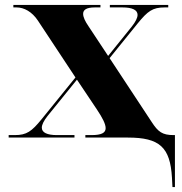

<svg xmlns="http://www.w3.org/2000/svg" viewBox="-20 -556 736 776"><path d="M675 162 677 200H687V-10H682C636 -10 619 -23 593 -63L423 -321L537 -462C577 -511 597 -526 645 -526H660V-536H424V-526H475C514 -526 536 -516 536 -496C536 -484 528 -468 513 -449L417 -330L337 -451C324 -470 316 -487 316 -500C316 -516 329 -526 363 -526H386V-536H34V-526H47C77 -526 109 -509 133 -473L285 -243L148 -74C108 -25 88 -10 40 -10H15V0H281V-10H210C171 -10 149 -20 149 -40C149 -52 157 -68 172 -87L291 -234L372 -113C394 -80 407 -55 407 -38C407 -19 390 -10 350 -10H325V0H497C625 0 668 39 675 162Z"/></svg>

Font: Noto Serif Display Black
Style: Regular
Weight: 900
Designer: Monotype Design Team
Foundry: Monotype Imaging Inc.
Version: Version 2.009